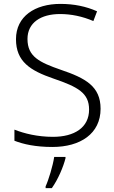

<svg xmlns="http://www.w3.org/2000/svg" viewBox="-20 -795 586 985"><path d="M496 -237C496 -352 419 -394 292 -437C183 -475 121 -504 121 -595C121 -679 190 -723 288 -723C345 -723 403 -711 459 -687L478 -737C422 -762 360 -775 290 -775C159 -775 62 -711 62 -594C62 -479 135 -433 254 -392C380 -349 437 -318 437 -233C437 -140 361 -93 252 -93C173 -93 104 -110 54 -130V-73C100 -55 163 -41 249 -41C392 -41 496 -109 496 -237ZM316 17V10H258C252 53 229 129 214 161V170H246C278 125 305 61 316 17Z"/></svg>

Font: Noto Sans Tamil UI Light
Style: Regular
Weight: 300
Designer: Jelle Bosma - Monotype Design Team
Foundry: Monotype Imaging Inc.
Version: Version 2.004